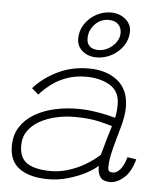

<svg xmlns="http://www.w3.org/2000/svg" viewBox="-56 -849 760 910"><g transform="rotate(5 324.0 -394.5)"><path d="M207.5 12Q120.5 12 71.2 -22.5Q22 -57 22 -129.5Q22 -182.5 46.8 -221Q71.5 -259.5 113.8 -284.2Q156 -309 209 -320.8Q262 -332.5 318 -332.5Q358.5 -332.5 397 -326.8Q435.5 -321 463 -314.5Q490.5 -308 498 -305.5Q502 -323 503.2 -337Q504.5 -351 504.5 -371Q504.5 -432 458 -459.8Q411.5 -487.5 344.5 -487.5Q296 -487.5 255.5 -473.5Q215 -459.5 182.8 -435.8Q150.5 -412 125.5 -383.5L93.5 -411Q138 -461.5 205.2 -494.5Q272.5 -527.5 353.5 -527.5Q439 -527.5 491.8 -484.8Q544.5 -442 544.5 -359.5Q544.5 -338 540 -311.8Q535.5 -285.5 527 -256.5Q512.5 -206.5 499.5 -156Q486.5 -105.5 486.5 -70.5Q486.5 -55 492.5 -50.5Q498.5 -46 509.5 -46Q528.5 -46 545.5 -66.5Q562.5 -87 572.5 -124.5L615 -118Q598.5 -57 565.5 -28.5Q532.5 0 500.5 0Q468 0 454.2 -17.8Q440.5 -35.5 440.5 -72.5Q423.5 -55 386.5 -35.2Q349.5 -15.5 302.5 -1.8Q255.5 12 207.5 12ZM216 -27.5Q257 -27.5 298 -40Q339 -52.5 377 -74.5Q415 -96.5 446 -125Q458.5 -171 467.8 -202.8Q477 -234.5 486.5 -265Q470.5 -270.5 422.8 -281.8Q375 -293 306 -293Q262.5 -293 220 -283.5Q177.5 -274 142.5 -254.8Q107.5 -235.5 86.8 -206Q66 -176.5 66 -136.5Q66 -76 104.5 -51.8Q143 -27.5 216 -27.5ZM385.5 -583Q346 -583 318.5 -605.2Q291 -627.5 291 -665Q291 -702 311.2 -733Q331.5 -764 364.8 -782.5Q398 -801 436 -801Q462.5 -801 484.5 -790.2Q506.5 -779.5 519.5 -761.2Q532.5 -743 532.5 -719.5Q532.5 -681.5 511.5 -650.5Q490.5 -619.5 456.8 -601.2Q423 -583 385.5 -583ZM391.5 -618.5Q415 -618.5 437.5 -631Q460 -643.5 474.5 -664.2Q489 -685 489 -708.5Q489 -733 473.2 -749Q457.5 -765 428 -765Q388.5 -765 361.8 -736.2Q335 -707.5 335 -669.5Q335 -645 349.5 -631.8Q364 -618.5 391.5 -618.5Z"/></g></svg>

Font: Grandstander Thin Thin
Style: Italic
Weight: 250
Italic angle: -15°
Version: Version 1.200